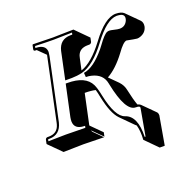

<svg xmlns="http://www.w3.org/2000/svg" viewBox="-113 -545 839 842"><g transform="rotate(-20 306.5 -124.0)"><path d="M105.5 -71.8 166.5 -359.9Q167.5 -363.8 168 -366.7L132.3 -401.9H125.5Q122.1 -402.3 120.1 -403.8Q118.7 -406.7 119.1 -410.2L123 -429.2L125.5 -431.2Q126.5 -431.2 217.3 -429.2Q217.3 -429.2 314.5 -431.2L316.4 -429.2L372.6 -372.6L368.7 -353.5Q365.7 -346.2 357.9 -345.2H350.1Q311.5 -345.2 300.8 -314.5Q299.3 -309.1 297.9 -303.2L286.6 -250.5Q337.9 -267.6 396.5 -345.2Q461.4 -433.1 512.2 -433.1Q538.6 -432.6 549.8 -421.9L606 -365.7Q615.2 -355 612.3 -337.4Q606.4 -311 579.6 -301.3Q571.8 -298.3 564 -298.3Q552.7 -299.3 516.6 -306.6Q501 -305.2 471.7 -263.7Q428.7 -206.5 384.8 -182.1L424.3 -142.6Q441.4 -124.5 445.8 -100.6Q455.6 -54.2 465.8 -26.4Q475.1 -23.9 479.5 -20L536.1 36.6Q540.5 43 540 50.8L516.6 184.6H493.2L437 127.9Q439.9 88.4 431.6 59.1Q428.2 56.2 425.8 54.2L369.6 -2.4Q340.8 -32.2 324.2 -112.8Q319.3 -137.2 315.9 -148.4Q294.9 -153.3 266.1 -153.3L236.8 -15.6Q236.3 -13.7 236.3 -11.7L285.6 37.6L281.7 56.6L235.8 10.7Q237.3 15.6 239.7 19L279.3 58.6Q278.3 58.6 182.6 56.6L90.3 58.6L33.7 2L32.2 0L36.1 -19Q39.1 -26.4 45.9 -26.9H52.7Q92.8 -26.9 103.5 -64Q104.5 -68.4 105.5 -71.8ZM115.2 -69.8Q102.1 -17.6 52.7 -17.1Q51.8 -17.1 49.1 -17.1Q46.4 -17.1 45.9 -17.1L43.9 -8.3Q96.2 -9.8 126 -9.8Q161.1 -9.8 216.3 -8.3L218.3 -17.1H213.9Q169.4 -18.6 168.5 -55.2Q168.5 -64 170.4 -74.2L201.7 -220.2H209.5Q293.5 -220.2 317.9 -170.4Q326.7 -151.9 334 -114.7Q356 -10.3 397 3.4Q450.2 20.5 447.3 118.2H451.2L473.6 -7.8Q474.6 -14.6 465.8 -16.1Q463.9 -16.6 463.4 -16.6Q459 -17.1 454.6 -17.1Q407.7 -17.1 380.4 -150.4Q379.9 -153.8 379.4 -155.3Q371.1 -201.7 319.3 -213.9Q307.1 -216.8 294.4 -216.8L293 -236.8Q339.4 -243.2 395 -310.5Q401.4 -318.4 406.7 -325.7Q434.6 -364.7 449.7 -371.1Q455.6 -373 460 -373Q466.3 -373 480.5 -369.6Q498 -365.2 507.3 -365.2Q532.2 -365.2 543.5 -388.7Q544.9 -392.6 545.9 -396Q550.3 -416 530.3 -420.9Q528.8 -421.4 528.3 -421.4Q520.5 -422.9 512.2 -422.9Q465.8 -421.4 404.3 -338.9Q341.3 -253.9 282.7 -239.3Q261.7 -234.4 235.8 -233.9H204.6L231.9 -362.3Q244.1 -411.6 293.5 -412.1H301.3H302.2L304.2 -420.9Q250 -419.4 217.3 -418.9Q186 -418.9 131.8 -420.9L129.9 -412.1H132.3Q177.7 -410.6 178.7 -376.5Q178.2 -368.2 176.3 -357.9Z"/></g></svg>

Font: Linux Biolinum Shadow O
Style: Italic
Weight: 400
Italic angle: -12°
Designer: Philipp H. Poll
Foundry: Philipp H. Poll
Version: Version 0.6.2